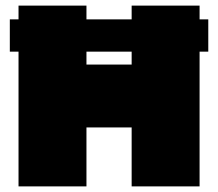

<svg xmlns="http://www.w3.org/2000/svg" viewBox="-20 -664 777 684"><path d="M46 0V-480H15V-595H46V-644H288V-595H449V-644H691V-595H722V-480H691V0H449V-210H288V0ZM288 -434H449V-480H288Z"/></svg>

Font: Kanit Black
Style: Regular
Weight: 900
Designer: Katatrad Team
Foundry: CadsonDemak
Version: Version 2.000; ttfautohint (v1.8.3)